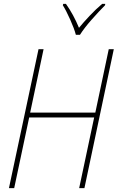

<svg xmlns="http://www.w3.org/2000/svg" viewBox="-20 -967 605 987"><path d="M26 0 178 -714H204L135 -388H470L539 -714H565L414 0H387L464 -363H130L53 0ZM370 -788H391Q413 -823 451.5 -866.5Q490 -910 520 -940L521 -947H505Q472 -919 440.5 -885.5Q409 -852 386 -824Q358 -892 319 -947H305L303 -940Q320 -913 341 -866Q362 -819 370 -788Z"/></svg>

Font: Noto Sans UI SemiCondensed Thin
Style: Italic
Weight: 250
Width: 4
Italic angle: -12°
Designer: Monotype Design Team
Foundry: Monotype Imaging Inc.
Version: Version 1.901